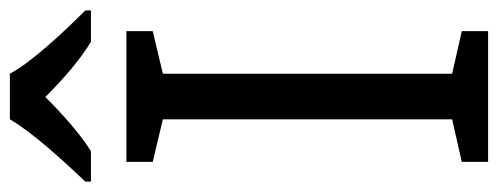

<svg xmlns="http://www.w3.org/2000/svg" viewBox="-322 -662 984 379"><g transform="rotate(-90 169.5 -472.0)"><path d="M214 -944H124C98 -899 38 -834 1 -795V-784H61C96 -806 132 -838 168 -874C204 -838 242 -805 277 -784H339V-795C301 -833 238 -899 214 -944ZM298 0V-52L214 -71V-642L298 -662V-714H40V-662L124 -642V-71L40 -52V0Z"/></g></svg>

Font: Noto Sans Mahajani
Style: Regular
Weight: 400
Designer: Monotype Design Team
Foundry: Monotype Imaging Inc.
Version: Version 2.003